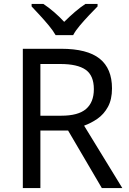

<svg xmlns="http://www.w3.org/2000/svg" viewBox="-20 -964 662 984"><path d="M294 -714Q427 -714 490.5 -663.5Q554 -613 554 -511Q554 -454 533 -416Q512 -378 479.5 -355.5Q447 -333 411 -320L607 0H502L329 -295H187V0H97V-714ZM289 -636H187V-371H294Q381 -371 421 -405.5Q461 -440 461 -507Q461 -577 419 -606.5Q377 -636 289 -636ZM265 -784Q252 -807 230 -833.5Q208 -860 184 -886Q160 -912 142 -931V-944H202Q228 -927 256 -903Q284 -879 309 -852Q336 -879 364 -903Q392 -927 418 -944H480V-931Q461 -912 436.5 -886Q412 -860 389.5 -833.5Q367 -807 355 -784Z"/></svg>

Font: Noto Sans Sora Sompeng
Style: Regular
Weight: 400
Designer: Monotype Design Team. David Williams.
Foundry: Monotype Imaging Inc.
Version: Version 2.101